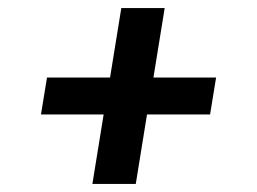

<svg xmlns="http://www.w3.org/2000/svg" viewBox="-20 -579 640 478"><path d="M318 -121H210L238 -294H82L97 -386H254L282 -559H390L362 -386H518L503 -294H346Z"/></svg>

Font: Iosevka Curly Slab SmBdEx
Style: Italic
Weight: 600
Width: 7
Italic angle: -9°
Monospace: yes
Designer: Belleve Invis
Foundry: Belleve Invis
Version: Version 11.1.0; ttfautohint (v1.8.3)